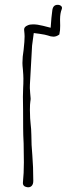

<svg xmlns="http://www.w3.org/2000/svg" viewBox="-20 -774 306 796"><path d="M75 -17Q79 -56 79 -101L78 -179Q76 -217 76 -242Q76 -330 75 -373L76 -411Q77 -424 77 -448Q77 -461 75 -485Q73 -503 73 -513Q73 -538 78 -568Q82 -604 82 -623Q82 -632 80 -650V-652Q80 -663 95 -669Q103 -673 117 -673Q135 -673 158.5 -667Q182 -661 190 -659Q193 -705 197 -732Q200 -754 219 -754Q228 -754 233.5 -749Q239 -744 236 -736Q229 -719 229 -693Q229 -686 229.5 -667.5Q230 -649 226 -631Q214 -622 202 -622Q191 -622 178 -627Q170 -630 143 -634L120 -637Q114 -594 113 -585L104 -423Q103 -412 105 -389Q107 -373 107 -366Q107 -359 106 -355Q104 -343 104 -318Q104 -298 105 -283.5Q106 -269 107 -260Q108 -253 109 -239Q110 -225 110 -214Q110 -173 114 -131Q118 -83 118 -24Q118 -10 111 -3Q104 4 92 2Q74 -1 75 -17Z"/></svg>

Font: Amatic SC
Style: Regular
Weight: 400
Designer: Multiple Designers
Foundry: Vernon Adams
Version: Version 2.505